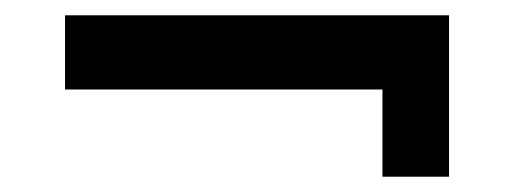

<svg xmlns="http://www.w3.org/2000/svg" viewBox="-20 -406 672 251"><path d="M65 -289V-386H567V-175H480V-289Z"/></svg>

Font: Jost* Medium
Style: Regular
Weight: 500
Version: Version 3.7